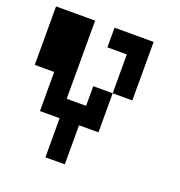

<svg xmlns="http://www.w3.org/2000/svg" viewBox="-110 -620 721 771"><g transform="rotate(20 250.0 -234.0)"><path d="M250 -442.4V-526.4H417V-276.4H333V-442.4ZM0 -276.4V-526.4H167V-192.4H250V-276.4H333V-109.4H250V57.6H167V-109.4H83V-276.4Z"/></g></svg>

Font: KH Dot Dougenzaka 12
Style: Regular
Weight: 400
Designer: Original version for X68000 by Keitarou Hiraki (http://hp.vector.co.jp/authors/VA000874/) / TrueType conversion by Homem
Version: Version 1.00.20150527